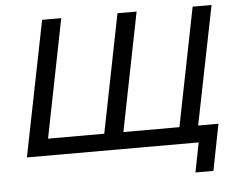

<svg xmlns="http://www.w3.org/2000/svg" viewBox="-57 -769 1230 990"><g transform="rotate(-5 558.5 -273.5)"><path d="M1073 -700H975L853 -87H563L685 -700H586L464 -87H173L295 -700H196L56 0H945L915 153H1008L1055 -87H950Z"/></g></svg>

Font: AWKNG-Font Medium
Style: Italic
Weight: 500
Italic angle: -11.3°
Designer: Awakening Church
Foundry: Awakening Church
Version: Version 1.700;PS 001.700;hotconv 1.0.88;makeotf.lib2.5.64775